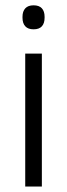

<svg xmlns="http://www.w3.org/2000/svg" viewBox="-20 -684 246 704"><path d="M72.5 0V-487.5H133.5V0ZM103 -576.5Q83 -576.5 72.8 -587.5Q62.5 -598.5 62.5 -619V-622.5Q62.5 -642.5 72.8 -653.5Q83 -664.5 103 -664.5Q123.5 -664.5 133.5 -653.5Q143.5 -642.5 143.5 -622.5V-619Q143.5 -598.5 133.5 -587.5Q123.5 -576.5 103 -576.5Z"/></svg>

Font: Anek Tamil Light
Style: Regular
Weight: 300
Designer: Aadarsh Rajan (Tamil), Yesha Goshar (Latin)
Foundry: Ek Type
Version: Version 1.003